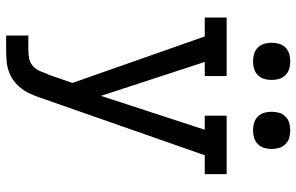

<svg xmlns="http://www.w3.org/2000/svg" viewBox="-194 -578 987 640"><g transform="rotate(90 300.0 -258.5)"><path d="M99 215V141H148Q163 141 177 138Q191 135 201.5 125Q212 115 217.5 102Q223 89 228 76V75H229L257 -6L102 -447H39V-520H234V-447H187L300 -101L413 -447H366V-520H561V-447H498L307 99Q301 116 294 132.5Q287 149 276 163.5Q265 178 250.5 189Q236 200 219 206Q202 212 184 213.5Q166 215 148 215ZM415 -608Q402 -608 390 -611.5Q378 -615 369 -624Q360 -633 356.5 -645Q353 -657 353 -670Q353 -683 356.5 -695Q360 -707 369 -716Q378 -725 390 -728.5Q402 -732 415 -732Q428 -732 440 -728.5Q452 -725 461 -716Q470 -707 473.5 -695Q477 -683 477 -670Q477 -657 473.5 -645Q470 -633 461 -624Q452 -615 440 -611.5Q428 -608 415 -608ZM185 -608Q172 -608 160 -611.5Q148 -615 139 -624Q130 -633 126.5 -645Q123 -657 123 -670Q123 -683 126.5 -695Q130 -707 139 -716Q148 -725 160 -728.5Q172 -732 185 -732Q198 -732 210 -728.5Q222 -725 231 -716Q240 -707 243.5 -695Q247 -683 247 -670Q247 -657 243.5 -645Q240 -633 231 -624Q222 -615 210 -611.5Q198 -608 185 -608Z"/></g></svg>

Font: Iosevka Etoile
Style: Regular
Weight: 400
Designer: Belleve Invis
Foundry: Belleve Invis
Version: Version 33.2.4